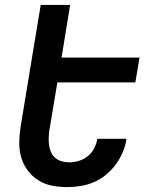

<svg xmlns="http://www.w3.org/2000/svg" viewBox="-20 -755 640 783"><path d="M254 8Q222 8 191.5 2Q161 -4 136 -20Q111 -36 93 -60Q75 -84 66.5 -113.5Q58 -143 58.5 -174.5Q59 -206 64 -238L146 -735H266L231 -520H549L532 -419H214L181 -222Q179 -206 178.5 -190.5Q178 -175 180.5 -160.5Q183 -146 189 -132.5Q195 -119 206.5 -110Q218 -101 232.5 -97Q247 -93 263 -93Q282 -93 302 -99Q322 -105 338.5 -118.5Q355 -132 364.5 -151Q374 -170 377 -189H496Q492 -162 481 -135.5Q470 -109 453 -85.5Q436 -62 413 -43Q390 -24 363.5 -12.5Q337 -1 309 3.5Q281 8 254 8Z"/></svg>

Font: Iosevka Extended Oblique
Style: Bold
Weight: 700
Width: 7
Italic angle: -9°
Monospace: yes
Designer: Belleve Invis
Foundry: Belleve Invis
Version: Version 32.5.0; ttfautohint (v1.8.4)